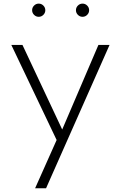

<svg xmlns="http://www.w3.org/2000/svg" viewBox="-20 -754 652 1034"><path d="M169 260H228L570 -512H510L315 -56.5L101 -512H41L285 0ZM424.5 -663.5Q439 -663.5 449.5 -674Q460 -684.5 460 -699Q460 -713.5 449.5 -724Q439 -734.5 424.5 -734.5Q410 -734.5 399.5 -724Q389 -713.5 389 -699Q389 -684.5 399.5 -674Q410 -663.5 424.5 -663.5ZM188.5 -663.5Q203 -663.5 213.5 -674Q224 -684.5 224 -699Q224 -713.5 213.5 -724Q203 -734.5 188.5 -734.5Q174 -734.5 163.5 -724Q153 -713.5 153 -699Q153 -684.5 163.5 -674Q174 -663.5 188.5 -663.5Z"/></svg>

Font: Spartan Light
Style: Regular
Weight: 300
Designer: Matt Bailey, Mirko Velimirovic
Foundry: Matt Bailey
Version: Version 1.003; ttfautohint (v1.8.3)